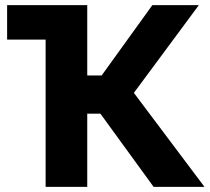

<svg xmlns="http://www.w3.org/2000/svg" viewBox="-20 -730 819 750"><path d="M502.9 -367.2 778.8 0H580.1L372.1 -286.1H320.8V0H158.2V-575.2H7.8V-710H320.8V-435.1H377L575.2 -710H756.8Z"/></svg>

Font: Rawline ExtraBold
Style: Regular
Weight: 800
Designer: Matt McInerney, Pablo Impallari, Rodrigo Fuenzalida
Foundry: Matt McInerney, Pablo Impallari, Rodrigo Fuenzalida
Version: Version 4.020;PS 004.020;hotconv 1.0.88;makeotf.lib2.5.64775